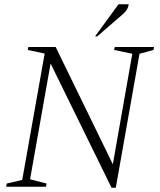

<svg xmlns="http://www.w3.org/2000/svg" viewBox="-20 -882 758 907"><path d="M9 0 12 -15 85 -32 191 -629 111 -646 114 -660H243L513 -106L605 -628L519 -646L522 -660H708L705 -646L639 -628L527 5H507L219 -582L122 -35L200 -15L197 0ZM429 -710 540 -862H588Q586 -847 578.5 -835.5Q571 -824 557 -812L439 -710Z"/></svg>

Font: Spectral ExtraLight
Style: Italic
Weight: 275
Italic angle: -10°
Designer: Jean-Baptiste Levee
Foundry: Production Type
Version: Version 2.001